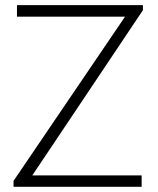

<svg xmlns="http://www.w3.org/2000/svg" viewBox="-20 -720 610 740"><path d="M32.2 -22.9 461.9 -655.8H45.4V-700.2H530.8V-680.7L104.5 -43.9H525.9V0H32.2Z"/></svg>

Font: Selawik Light
Style: Regular
Weight: 300
Designer: Aaron Bell
Foundry: Microsoft Corporation
Version: Version 1.01